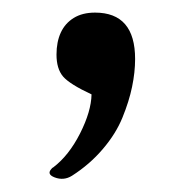

<svg xmlns="http://www.w3.org/2000/svg" viewBox="-20 -124 299 297"><path d="M127 -104.5Q189 -104.5 189 -32.7Q189 -12.2 184.3 10.3Q179.7 32.7 169.4 57.9Q159.2 83 138.9 106.7Q118.7 130.4 91.3 147.9Q78.6 155.8 64.5 150.4Q51.8 145.5 59.6 137.2Q60.5 135.7 62.5 134.8Q86.4 116.7 103.8 82.5Q121.1 48.3 121.6 22Q87.9 6.3 77.6 -5.6Q67.4 -17.6 67.4 -39.6Q67.4 -59.1 74 -73.5Q80.6 -87.9 94 -96.2Q107.4 -104.5 127 -104.5Z"/></svg>

Font: Parastoo FD
Style: FD
Weight: 400
Foundry: Saber Rastikerdar (saber.rastikerdar@gmail.com)
Version: Version 2.0.1